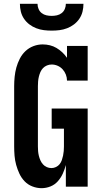

<svg xmlns="http://www.w3.org/2000/svg" viewBox="-20 -975 540 1003"><path d="M197 8Q173 8 149.5 -1Q126 -10 109 -27.5Q92 -45 81.5 -67.5Q71 -90 64.5 -113.5Q58 -137 56 -161.5Q54 -186 54 -210V-525Q54 -549 56.5 -574Q59 -599 65.5 -622.5Q72 -646 83.5 -668.5Q95 -691 113 -708Q131 -725 154.5 -734Q178 -743 203 -743Q222 -743 240.5 -738.5Q259 -734 275 -724.5Q291 -715 305 -702Q319 -689 330 -673V-735H438V-554H330Q330 -570 324 -585.5Q318 -601 307 -613Q296 -625 281 -631.5Q266 -638 250 -638Q237 -638 225 -633Q213 -628 204.5 -619Q196 -610 191 -598.5Q186 -587 183 -574.5Q180 -562 179 -549.5Q178 -537 178 -525V-210Q178 -198 179 -185.5Q180 -173 183 -161Q186 -149 191 -137.5Q196 -126 204.5 -116.5Q213 -107 224.5 -102Q236 -97 249 -97Q261 -97 272.5 -102.5Q284 -108 291.5 -117.5Q299 -127 303 -138.5Q307 -150 309.5 -162Q312 -174 313 -186Q314 -198 314 -210V-303H250V-408H438V0H324V-113Q318 -90 308 -68Q298 -46 282 -28Q266 -10 243.5 -1Q221 8 197 8ZM250 -815Q229 -815 209 -817.5Q189 -820 169.5 -827.5Q150 -835 133.5 -847.5Q117 -860 105.5 -877Q94 -894 89 -914Q84 -934 84 -955H176Q176 -941 181.5 -928Q187 -915 198 -906.5Q209 -898 222.5 -895Q236 -892 250 -892Q264 -892 277.5 -895Q291 -898 302 -906.5Q313 -915 318.5 -928Q324 -941 324 -955H416Q416 -934 411 -914Q406 -894 394.5 -877Q383 -860 366.5 -847.5Q350 -835 330.5 -827.5Q311 -820 291 -817.5Q271 -815 250 -815Z"/></svg>

Font: Iosevka Curly Slab Extrabold
Style: Regular
Weight: 800
Monospace: yes
Designer: Belleve Invis
Foundry: Belleve Invis
Version: Version 22.1.2; ttfautohint (v1.8.4)